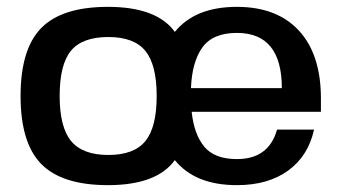

<svg xmlns="http://www.w3.org/2000/svg" viewBox="-20 -530 996 560"><path d="M539 -204Q546 -138 576 -102Q606 -66 671 -66Q764 -66 788 -152H896Q879 -75 820.5 -32.5Q762 10 671 10Q549 10 490 -63Q437 10 295 10Q161 10 100.5 -51.5Q40 -113 40 -250Q40 -387 100.5 -448.5Q161 -510 295 -510Q437 -510 490 -437Q549 -510 671 -510Q788 -510 852 -440.5Q916 -371 916 -243V-204ZM154 -250Q154 -159 187.5 -118.5Q221 -78 296 -78Q371 -78 404 -118.5Q437 -159 437 -250Q437 -341 404 -381.5Q371 -422 296 -422Q220 -422 187 -382Q154 -342 154 -250ZM671 -434Q601 -434 570.5 -392Q540 -350 537 -273H802Q802 -434 671 -434Z"/></svg>

Font: Fivo Sans Med
Style: Regular
Weight: 450
Designer: Alexander Slobzheninov
Foundry: Alexander Slobzheninov
Version: 1.0